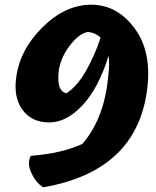

<svg xmlns="http://www.w3.org/2000/svg" viewBox="-20 -786 663 817"><path d="M606 -405Q562 -58 164 11Q134 -7 114 -49Q94 -91 111 -123Q244 -133 331 -174Q426 -285 441 -467Q447 -514 442 -549Q400 -412 331.5 -338.5Q263 -265 189.5 -265Q116 -265 76.5 -317.5Q37 -370 49 -456Q64 -574 161 -670Q258 -766 368 -766Q478 -766 552.5 -666Q627 -566 606 -405ZM262 -389Q305 -415 343.5 -480.5Q382 -546 408 -626Q386 -647 355 -650Q320 -646 280.5 -596.5Q241 -547 231 -491Q218 -400 262 -389Z"/></svg>

Font: Tillana
Style: Bold
Weight: 700
Designer: Lipi Raval (Devanagari, Latin), Jonny Pinhorn (Latin)
Foundry: Indian Type Foundry
Version: Version 2.002;PS 1.0;hotconv 1.0.79;makeotf.lib2.5.61930; tt